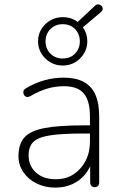

<svg xmlns="http://www.w3.org/2000/svg" viewBox="-20 -845 554 873"><path d="M231 8Q184 8 146 -11Q108 -30 86 -62.5Q64 -95 64 -135Q64 -189 90.5 -219.5Q117 -250 181.5 -262.5Q246 -275 359 -275H400V-238H361Q262 -238 207.5 -229.5Q153 -221 131.5 -199.5Q110 -178 110 -139Q110 -91 143.5 -60.5Q177 -30 234 -30Q280 -30 314.5 -52.5Q349 -75 369 -113.5Q389 -152 389 -201V-315Q389 -387 361 -420Q333 -453 271 -453Q231 -453 194.5 -442Q158 -431 118 -408Q109 -403 102.5 -404Q96 -405 92 -409.5Q88 -414 86.5 -420.5Q85 -427 87.5 -433Q90 -439 97 -443Q138 -468 182 -480Q226 -492 269 -492Q324 -492 360 -473Q396 -454 413.5 -415Q431 -376 431 -315V-16Q431 -6 426 0Q421 6 411 6Q401 6 395.5 0Q390 -6 390 -16V-121H401Q391 -81 367 -52Q343 -23 308.5 -7.5Q274 8 231 8ZM265 -547Q234 -547 208.5 -562Q183 -577 168 -602Q153 -627 153 -657Q153 -688 168 -712.5Q183 -737 208.5 -752Q234 -767 265 -767Q285 -767 302 -761.5Q319 -756 333 -745L411 -818Q419 -826 427.5 -825Q436 -824 441.5 -818.5Q447 -813 447 -805Q447 -797 439 -790L357 -721Q377 -693 377 -657Q377 -627 362 -602Q347 -577 322 -562Q297 -547 265 -547ZM265 -579Q300 -579 321.5 -601.5Q343 -624 343 -657Q343 -690 321.5 -712.5Q300 -735 265 -735Q231 -735 209 -712.5Q187 -690 187 -657Q187 -624 209 -601.5Q231 -579 265 -579Z"/></svg>

Font: Nunito ExtraLight
Style: Regular
Weight: 200
Designer: Vernon Adams
Foundry: Vernon Adams
Version: Version 3.602;April 4, 2023;FontCreator 14.0.0.2856 64-bit